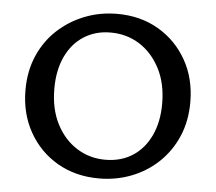

<svg xmlns="http://www.w3.org/2000/svg" viewBox="-50 -725 888 791"><g transform="rotate(5 394.0 -329.0)"><path d="M387 12Q290 12 215 -31.5Q140 -75 97 -151.5Q54 -228 54 -325Q54 -403 81.5 -466.5Q109 -530 157.5 -575Q206 -620 269 -645Q332 -670 404 -670Q500 -670 574.5 -626.5Q649 -583 692 -507Q735 -431 735 -333Q735 -255 707.5 -191.5Q680 -128 632 -82.5Q584 -37 521 -12.5Q458 12 387 12ZM406 -67Q471 -67 519 -98Q567 -129 593.5 -185.5Q620 -242 620 -317Q620 -401 588 -462.5Q556 -524 503 -557.5Q450 -591 383 -591Q321 -591 273 -560.5Q225 -530 198.5 -473.5Q172 -417 172 -341Q172 -257 203.5 -195.5Q235 -134 288 -100.5Q341 -67 406 -67Z"/></g></svg>

Font: Ysabeau Office SemiBold
Style: Regular
Weight: 600
Designer: Christian Thalmann (Catharsis Fonts)
Version: Version 2.001;gftools[0.9.30]; featfreeze: tnum,lnum,ss02